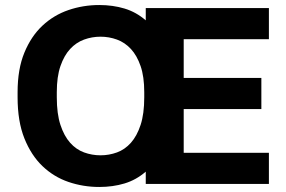

<svg xmlns="http://www.w3.org/2000/svg" viewBox="-20 -732 1140 764"><path d="M375 12Q311 12 252.5 -8Q194 -28 149 -71Q104 -114 77 -181.5Q50 -249 50 -345V-365Q50 -457 77 -522.5Q104 -588 149 -630Q194 -672 252.5 -692Q311 -712 375 -712Q429 -712 475.5 -698Q522 -684 560 -651V-700H1050V-576H711V-422H1020V-298H711V-124H1050V0H560V-49Q522 -16 475.5 -2Q429 12 375 12ZM380 -114Q414 -114 445.5 -125.5Q477 -137 501 -164Q525 -191 539.5 -235Q554 -279 554 -345V-365Q554 -427 539.5 -469Q525 -511 501 -537Q477 -563 445.5 -574.5Q414 -586 380 -586Q346 -586 314.5 -574.5Q283 -563 259 -537Q235 -511 220.5 -469Q206 -427 206 -365V-345Q206 -279 220.5 -235Q235 -191 259 -164Q283 -137 314.5 -125.5Q346 -114 380 -114Z"/></svg>

Font: Golos Text DemiBold
Style: Regular
Weight: 600
Designer: A.Korolkova, Vitaly Kuzmin
Foundry: ParaType Ltd
Version: Version 2.002